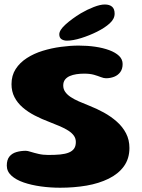

<svg xmlns="http://www.w3.org/2000/svg" viewBox="-20 -832 648 876"><path d="M254.5 24.5Q209.5 24.5 166.2 18.5Q123 12.5 88 0.5Q53 -11.5 32 -30.8Q11 -50 11 -76.5Q11 -103 23 -117.8Q35 -132.5 55 -138.2Q75 -144 98 -144Q105.5 -144 120.5 -139.2Q135.5 -134.5 155.8 -129.8Q176 -125 200.5 -125Q231.5 -125 254.8 -127.2Q278 -129.5 294 -136Q310 -142.5 318 -154Q326 -165.5 326 -184Q326 -200.5 317 -213Q308 -225.5 291.8 -236Q275.5 -246.5 253.8 -255.8Q232 -265 206.5 -275Q170.5 -288.5 139 -304.8Q107.5 -321 83.5 -341.8Q59.5 -362.5 46 -388.8Q32.5 -415 32.5 -448Q32.5 -487.5 51.5 -517Q70.5 -546.5 102.8 -567.2Q135 -588 175 -600.2Q215 -612.5 257.8 -618.2Q300.5 -624 339 -624Q378.5 -624 414.5 -618.8Q450.5 -613.5 478.8 -603Q507 -592.5 523.2 -577Q539.5 -561.5 539.5 -540Q539.5 -517.5 528.8 -503Q518 -488.5 500.8 -481.8Q483.5 -475 463.5 -475Q453.5 -475 440.2 -480.2Q427 -485.5 408.8 -490.8Q390.5 -496 364 -496Q346 -496 329 -493.5Q312 -491 298.2 -485Q284.5 -479 276.5 -468.5Q268.5 -458 268.5 -442Q268.5 -425.5 277.5 -412.8Q286.5 -400 302.2 -389.5Q318 -379 339.5 -369.5Q361 -360 386.5 -350Q421 -336.5 453.8 -318.5Q486.5 -300.5 513 -277Q539.5 -253.5 555 -223.8Q570.5 -194 570.5 -157Q570.5 -108 545.2 -73.2Q520 -38.5 475.8 -16.8Q431.5 5 374.8 14.8Q318 24.5 254.5 24.5ZM285.5 -646.5Q270.5 -646.5 260.5 -653.2Q250.5 -660 250.5 -675.5Q250.5 -694.5 279.2 -720.5Q308 -746.5 349 -771.5Q378 -788.5 407.8 -800Q437.5 -811.5 458 -811.5Q479.5 -811.5 491.2 -801.5Q503 -791.5 503 -769.5Q503 -746 481 -725.8Q459 -705.5 423 -687.5Q388 -670 350.2 -658.2Q312.5 -646.5 285.5 -646.5Z"/></svg>

Font: Gluten Thin SemiBold
Style: Regular
Weight: 600
Version: Version 1.300